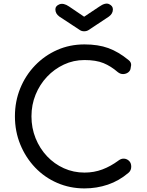

<svg xmlns="http://www.w3.org/2000/svg" viewBox="-20 -1038 815 1068"><path d="M450 10Q369 10 298.5 -20.5Q228 -51 175.5 -106Q123 -161 93 -234Q63 -307 63 -391Q63 -474 92.5 -546.5Q122 -619 175 -674Q228 -729 298 -760Q368 -791 450 -791Q526 -791 582.5 -770.5Q639 -750 695 -704Q703 -698 706.5 -690.5Q710 -683 709.5 -676Q709 -669 707 -661Q706 -646 694.5 -636.5Q683 -627 666.5 -626Q650 -625 635 -637Q597 -670 555.5 -687Q514 -704 450 -704Q389 -704 335.5 -679Q282 -654 241.5 -611Q201 -568 178 -511.5Q155 -455 155 -391Q155 -326 178 -269Q201 -212 241.5 -169Q282 -126 335.5 -102Q389 -78 450 -78Q503 -78 549.5 -95.5Q596 -113 639 -145Q655 -157 671 -155.5Q687 -154 698.5 -142.5Q710 -131 710 -111Q710 -101 706.5 -92.5Q703 -84 695 -77Q642 -32 580 -11Q518 10 450 10ZM448 -864Q434 -864 424 -871L310 -946Q288 -962 288 -986Q288 -1005 310.5 -1014Q333 -1023 364 -1002L448 -945L532 -1001Q566 -1025 587 -1015Q608 -1005 608 -986Q608 -962 586 -946L473 -871Q462 -864 448 -864Z"/></svg>

Font: Comfortaa SemiBold
Style: Regular
Weight: 600
Designer: Johan Aakerlund
Foundry: Johan Aakerlund
Version: Version 3.104; ttfautohint (v1.8.1.43-b0c9)